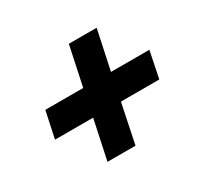

<svg xmlns="http://www.w3.org/2000/svg" viewBox="-101 -699 703 676"><g transform="rotate(-30 251.0 -361.0)"><path d="M158 -147 192 -307H37L60 -415H214L248 -575H361L327 -415H483L461 -307H305L272 -147Z"/></g></svg>

Font: Mona Sans Condensed
Style: Bold Italic
Weight: 700
Width: 3
Italic angle: -11.7°
Designer: Deni Anggara
Foundry: GitHub
Version: Version 1.001; ttfautohint (v1.8.4.7-5d5b);gftools[0.9.31]